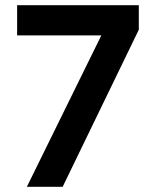

<svg xmlns="http://www.w3.org/2000/svg" viewBox="-20 -720 600 740"><path d="M83.5 0 370.5 -583.5H46V-700H515V-605.5L221.5 0Z"/></svg>

Font: Geologica Cursive Medium
Style: Regular
Weight: 500
Designer: Sindre Bremnes, Frode Helland
Foundry: Monokrom Skriftforlag AS
Version: Version 1.010;gftools[0.9.28]